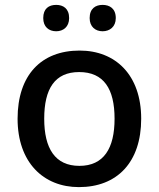

<svg xmlns="http://www.w3.org/2000/svg" viewBox="-20 -756 649 786"><path d="M157 -682C157 -646 180 -628 210 -628C239 -628 263 -646 263 -682C263 -721 239 -736 210 -736C180 -736 157 -721 157 -682ZM347 -682C347 -646 371 -628 400 -628C429 -628 454 -646 454 -682C454 -721 429 -736 400 -736C371 -736 347 -721 347 -682ZM558 -270C558 -449 453 -549 306 -549C149 -549 52 -449 52 -270C52 -91 158 10 303 10C459 10 558 -91 558 -270ZM161 -270C161 -392 204 -461 304 -461C405 -461 449 -392 449 -270C449 -149 405 -77 305 -77C205 -77 161 -149 161 -270Z"/></svg>

Font: Noto Sans Hanifi Rohingya Medium
Style: Regular
Weight: 500
Designer: Monotype Design Team and DaltonMaag
Foundry: Google LLC
Version: Version 2.102